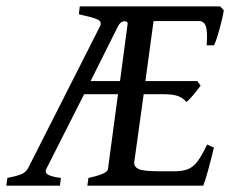

<svg xmlns="http://www.w3.org/2000/svg" viewBox="-36 -586 727 606"><path d="M639.2 -120.1Q629.9 -81.5 620.4 -47.1Q610.8 -12.7 605.5 0H239.7L243.2 -24.4Q302.7 -37.1 304.7 -51.8L336.4 -288.6H229.5L111.3 -55.2Q104 -42 114.7 -35.2Q125.5 -28.3 156.2 -24.4L153.3 0H-16.1L-12.7 -24.4Q13.7 -29.3 29.8 -35.6Q45.9 -42 52.7 -55.2L279.8 -503.4Q287.1 -518.6 269.3 -525.6Q251.5 -532.7 212.9 -541L215.8 -565.9H659.2L670.4 -553.2Q668 -538.1 662.6 -516.4Q657.2 -494.6 651.1 -474.4Q645 -454.1 639.6 -442.9H616.2Q619.6 -484.4 614 -502Q608.4 -519.5 592.8 -519.5H448.7L422.9 -330.1H586.9L597.2 -315.9Q588.4 -303.7 575.2 -287.6Q562 -271.5 552.2 -264.2Q542 -276.9 525.9 -282.7Q509.8 -288.6 481 -288.6H417.5L387.7 -74.2Q386.2 -61 399.9 -53.2Q413.6 -45.4 467.8 -45.4H514.2Q539.6 -45.4 556.4 -51.8Q573.2 -58.1 587.2 -76.4Q601.1 -94.7 617.7 -129.9ZM342.8 -330.1 366.7 -509.8Q368.2 -519.5 356 -518.8Q343.8 -518.1 335.9 -502L250 -330.1Z"/></svg>

Font: Dai Banna SIL
Style: Italic
Weight: 400
Italic angle: -11°
Designer: Victor Gaultney
Foundry: SIL International
Version: Version 4.000